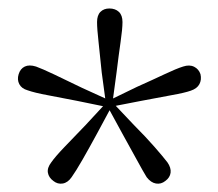

<svg xmlns="http://www.w3.org/2000/svg" viewBox="-20 -829 515 453"><path d="M230 -584 220 -658Q216 -699 212.5 -730Q209 -761 209 -777Q209 -793 217 -801Q225 -809 238 -809Q252 -809 260.5 -801Q269 -793 269 -777Q269 -761 264.5 -730Q260 -699 255 -658L245 -584ZM235 -576 162 -591Q122 -599 92 -604.5Q62 -610 45 -616Q31 -620 25.5 -630.5Q20 -641 24 -654Q28 -667 38.5 -672Q49 -677 65 -672Q79 -667 107.5 -653.5Q136 -640 173 -622L241 -591ZM244 -579 209 -514Q190 -479 174.5 -452Q159 -425 149 -411Q140 -398 128 -396Q116 -394 106 -402Q95 -410 93 -421.5Q91 -433 101 -446Q110 -459 132 -482Q154 -505 182 -534L232 -588ZM244 -589 296 -534Q324 -506 344.5 -482.5Q365 -459 375 -446Q384 -433 382.5 -421.5Q381 -410 370 -402Q360 -394 348 -396Q336 -398 326 -411Q318 -424 303 -451.5Q288 -479 268 -515L232 -581ZM235 -591 303 -624Q341 -641 368.5 -654Q396 -667 412 -672Q427 -677 438 -671.5Q449 -666 453 -654Q456 -641 450.5 -630.5Q445 -620 430 -615Q416 -610 385 -604.5Q354 -599 313 -591L241 -577Z"/></svg>

Font: Noto Serif JP ExtraLight
Style: Regular
Weight: 200
Designer: Ryoko NISHIZUKA  (kana & ideographs); Frank Grießhammer (Latin, Greek & Cyrillic); Wenlong ZHANG  (bopomofo); Sandoll Co
Foundry: Adobe
Version: Version 2.002-H1;hotconv 1.1.0;makeotfexe 2.6.0